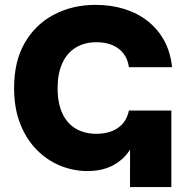

<svg xmlns="http://www.w3.org/2000/svg" viewBox="-20 -758 758 778"><path d="M334 -64.9Q276.9 -64.9 223.4 -86.9Q169.9 -108.9 127.9 -151.9Q85.9 -194.8 61.5 -257.3Q37.1 -319.8 37.1 -401.4Q37.1 -510.3 80.8 -585.2Q124.5 -660.2 199.5 -699.2Q274.4 -738.3 367.2 -738.3Q430.2 -738.3 484.1 -721.4Q538.1 -704.6 579.1 -672.1Q620.1 -639.6 645.5 -593Q670.9 -546.4 677.2 -485.8H502.4Q498 -517.6 481 -540.3Q463.9 -563 436 -575Q408.2 -586.9 371.6 -586.9Q321.8 -586.9 286.4 -564.9Q251 -543 232.2 -501.2Q213.4 -459.5 213.4 -401.4Q213.4 -340.8 232.2 -299.6Q251 -258.3 286.4 -237.1Q321.8 -215.8 370.6 -215.8Q406.2 -215.8 433.8 -226.8Q461.4 -237.8 479 -259Q496.6 -280.3 502.4 -310.1H556.2Q551.8 -260.3 537.6 -215.8Q523.4 -171.4 497.1 -137.5Q470.7 -103.5 430.2 -84.2Q389.6 -64.9 334 -64.9ZM506.8 0 507.3 -310.1H674.3V0Z"/></svg>

Font: Inter 18pt ExtraBold
Style: Regular
Weight: 800
Designer: Rasmus Andersson
Foundry: rsms
Version: Version 4.001;git-66647c0bb